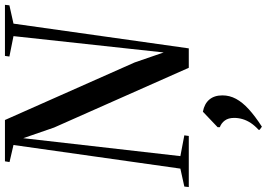

<svg xmlns="http://www.w3.org/2000/svg" viewBox="-191 -612 1078 776"><g transform="rotate(-90 348.0 -224.0)"><path d="M-20 0 -18 -18 54.5 -34 150 -708.5 81 -724.5 84 -743H251L483.5 -219L524 -101.5L590 -708.5L507.5 -725L510 -743H716.5L714.5 -725L640.5 -708.5L540.5 0H462L220.5 -544.5L177.5 -669L105 -34L189 -18L186.5 0ZM211.5 286.5V282Q228 267 238.8 250.8Q249.5 234.5 254.5 217.5Q259.5 200.5 259.5 183.5Q259.5 160 249 145.8Q238.5 131.5 222 125.5V116.5L284.5 57Q316.5 63 333.5 83Q350.5 103 350.5 136Q350.5 165 336.5 191Q322.5 217 294.5 242.5Q266.5 268 224 295.5Z"/></g></svg>

Font: Merriweather 144pt
Style: Italic
Weight: 400
Italic angle: -7.8°
Version: Version 2.101